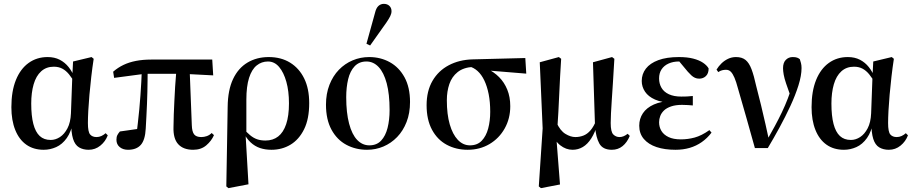

<svg xmlns="http://www.w3.org/2000/svg" viewBox="-20 -764 4730 996"><path d="M207 13Q154 13 116.5 -13.5Q79 -40 59 -90Q39 -140 39 -208Q39 -291 62.5 -349Q86 -407 128.5 -437.5Q171 -468 227 -468Q263 -468 290 -454Q317 -440 336 -416Q355 -392 367 -361H379L370 -330Q354 -359 338 -378.5Q322 -398 303 -408Q284 -418 259 -418Q220 -418 193.5 -394Q167 -370 154.5 -326.5Q142 -283 142 -227Q142 -163 153 -121Q164 -79 186 -58.5Q208 -38 243 -38Q268 -38 291 -53Q314 -68 330 -98.5Q346 -129 348 -176L355 -366L359 -445L455 -468L466 -459Q459 -414 453.5 -366Q448 -318 444 -273Q440 -228 438 -190Q436 -152 436 -126Q436 -80 447.5 -66.5Q459 -53 481 -53Q494 -53 506 -58.5Q518 -64 528 -73L539 -62Q527 -30 500.5 -8.5Q474 13 440 13Q411 13 390 0.5Q369 -12 359 -43.5Q349 -75 349 -132L360 -137Q350 -81 326.5 -48Q303 -15 271.5 -1Q240 13 207 13Z M644 13Q618 13 601 -1Q584 -15 584 -39Q584 -54 589 -63.5Q594 -73 602 -82Q622 -85 641 -87.5Q660 -90 679 -93Q698 -96 716 -98L687 -58Q691 -90 695 -125Q699 -160 702.5 -196Q706 -232 708.5 -268.5Q711 -305 713 -339.5Q715 -374 716 -406H746Q746 -378 745.5 -348.5Q745 -319 744.5 -288Q744 -257 742.5 -225Q741 -193 739.5 -161Q738 -129 736 -97Q733 -38 710.5 -12.5Q688 13 644 13ZM572 -360 567 -392Q591 -413 620 -427Q649 -441 685 -448Q721 -455 764 -455H1081L1086 -373L932 -381H730ZM982 13Q931 13 904.5 -16Q878 -45 880 -105Q880 -138 881.5 -171Q883 -204 884.5 -239.5Q886 -275 888.5 -314.5Q891 -354 895 -401L964 -398L975 -115Q976 -81 987 -67Q998 -53 1024 -53Q1039 -53 1053 -58Q1067 -63 1078 -74L1090 -63Q1077 -33 1050 -10Q1023 13 982 13Z M1154 203 1158 -27 1161 -210Q1162 -297 1189 -354Q1216 -411 1264 -439.5Q1312 -468 1374 -468Q1438 -468 1485 -439Q1532 -410 1558 -357Q1584 -304 1584 -229Q1584 -147 1557.5 -93.5Q1531 -40 1487 -13.5Q1443 13 1388 13Q1356 13 1329 4Q1302 -5 1280 -25.5Q1258 -46 1242 -79L1240 -90L1238 -102Q1259 -78 1277 -63Q1295 -48 1314 -41.5Q1333 -35 1357 -35Q1396 -35 1423 -56Q1450 -77 1464.5 -120Q1479 -163 1479 -228Q1479 -291 1465.5 -339.5Q1452 -388 1428 -416.5Q1404 -445 1370 -445Q1337 -445 1311.5 -424.5Q1286 -404 1272 -360Q1258 -316 1258 -247V-71L1254 -65L1269 192L1165 212Z M1884 13Q1825 13 1776.5 -13Q1728 -39 1699.5 -91.5Q1671 -144 1671 -221Q1671 -278 1689 -324Q1707 -370 1738 -402Q1769 -434 1809.5 -451Q1850 -468 1895 -468Q1954 -468 2002 -441.5Q2050 -415 2078.5 -363Q2107 -311 2107 -235Q2107 -177 2089 -131Q2071 -85 2040 -53Q2009 -21 1969 -4Q1929 13 1884 13ZM1896 -10Q1934 -10 1957 -34.5Q1980 -59 1990.5 -100.5Q2001 -142 2001 -193Q2001 -276 1986 -332Q1971 -388 1944 -416.5Q1917 -445 1881 -445Q1843 -445 1819.5 -420Q1796 -395 1786 -353Q1776 -311 1776 -260Q1776 -179 1791 -122.5Q1806 -66 1833 -38Q1860 -10 1896 -10ZM1881 -537 1925 -696Q1931 -722 1943 -733Q1955 -744 1971 -744Q1989 -744 2000 -733.5Q2011 -723 2011 -706Q2011 -694 2004.5 -680.5Q1998 -667 1985 -648L1900 -528Z M2406 13Q2346 13 2297.5 -13Q2249 -39 2221 -91Q2193 -143 2193 -218Q2193 -292 2223.5 -344.5Q2254 -397 2308 -425.5Q2362 -454 2431 -456L2705 -463L2710 -382L2466 -402L2434 -417Q2384 -414 2354 -390Q2324 -366 2311 -328Q2298 -290 2298 -244Q2298 -171 2313 -119Q2328 -67 2355 -38.5Q2382 -10 2418 -10Q2456 -10 2479 -34Q2502 -58 2512.5 -97.5Q2523 -137 2523 -184Q2523 -235 2515 -275.5Q2507 -316 2492.5 -346.5Q2478 -377 2457.5 -395.5Q2437 -414 2412 -420L2433 -429Q2472 -424 2507 -407.5Q2542 -391 2569 -364Q2596 -337 2611.5 -299Q2627 -261 2627 -213Q2627 -149 2598 -97.5Q2569 -46 2519 -16.5Q2469 13 2406 13Z M2775 203 2795 -98 2780 -441 2879 -468 2891 -459Q2888 -413 2885.5 -366.5Q2883 -320 2881 -274Q2879 -228 2876.5 -182.5Q2874 -137 2871 -94L2864 -76L2885 193L2786 212ZM3154 13Q3107 13 3089 -19.5Q3071 -52 3067 -108L3066 -130L3056 -441L3155 -468L3167 -459Q3163 -387 3159.5 -334Q3156 -281 3153.5 -243Q3151 -205 3149.5 -176.5Q3148 -148 3148 -126Q3148 -80 3161.5 -66.5Q3175 -53 3194 -53Q3205 -53 3215.5 -57.5Q3226 -62 3236 -70L3247 -59Q3233 -25 3209.5 -6Q3186 13 3154 13ZM2950 13Q2916 13 2886 -10.5Q2856 -34 2841 -82L2852 -101L2867 -128Q2886 -86 2913 -69.5Q2940 -53 2965 -53Q2986 -53 3006 -60.5Q3026 -68 3043 -87.5Q3060 -107 3074 -142L3087 -127L3081 -125Q3067 -77 3047.5 -46.5Q3028 -16 3003.5 -1.5Q2979 13 2950 13Z M3484 13Q3428 13 3386 -1Q3344 -15 3320 -43Q3296 -71 3296 -112Q3296 -148 3315 -176.5Q3334 -205 3372 -222Q3410 -239 3468 -241L3464 -231Q3413 -232 3378 -247.5Q3343 -263 3326 -288.5Q3309 -314 3309 -344Q3309 -380 3330.5 -408Q3352 -436 3395 -452Q3438 -468 3502 -468Q3545 -468 3576 -460Q3607 -452 3627 -438.5Q3647 -425 3656 -409Q3656 -383 3642 -369.5Q3628 -356 3607 -356Q3595 -356 3585 -360.5Q3575 -365 3566.5 -373Q3558 -381 3548 -392L3498 -452L3539 -456L3560 -439Q3542 -444 3529 -444.5Q3516 -445 3502 -445Q3472 -445 3448.5 -434.5Q3425 -424 3412 -404.5Q3399 -385 3399 -357Q3399 -330 3411.5 -308.5Q3424 -287 3450 -275Q3476 -263 3514 -263Q3529 -263 3543 -263.5Q3557 -264 3574 -266V-217Q3560 -218 3548 -219Q3536 -220 3518 -220Q3485 -220 3461.5 -212Q3438 -204 3424.5 -191Q3411 -178 3405 -162Q3399 -146 3399 -130Q3399 -105 3411 -85Q3423 -65 3448 -53Q3473 -41 3512 -41Q3548 -41 3583.5 -50.5Q3619 -60 3660 -89L3671 -76Q3649 -47 3620.5 -27Q3592 -7 3558 3Q3524 13 3484 13Z M3896 4Q3874 -74 3852.5 -151Q3831 -228 3808 -306Q3799 -340 3790 -361Q3781 -382 3771 -392Q3761 -402 3746 -402Q3736 -402 3726 -399.5Q3716 -397 3706 -390L3697 -403Q3708 -421 3723 -435.5Q3738 -450 3757 -459Q3776 -468 3798 -468Q3829 -468 3847.5 -453Q3866 -438 3878.5 -405Q3891 -372 3903 -317Q3916 -268 3928 -218Q3940 -168 3951 -119.5Q3962 -71 3972 -24H3951L3959 -37Q3980 -74 3999.5 -110Q4019 -146 4036 -181.5Q4053 -217 4067 -253.5Q4081 -290 4092 -328L4081 -265Q4067 -304 4058 -330.5Q4049 -357 4045.5 -376.5Q4042 -396 4042 -410Q4042 -439 4056.5 -453.5Q4071 -468 4092 -468Q4107 -468 4115 -465Q4123 -462 4129 -457Q4132 -448 4135 -437Q4138 -426 4138 -411Q4138 -372 4122 -321Q4106 -270 4080 -214Q4054 -158 4023.5 -102Q3993 -46 3963 4Z M4358 13Q4305 13 4267.5 -13.5Q4230 -40 4210 -90Q4190 -140 4190 -208Q4190 -291 4213.5 -349Q4237 -407 4279.5 -437.5Q4322 -468 4378 -468Q4414 -468 4441 -454Q4468 -440 4487 -416Q4506 -392 4518 -361H4530L4521 -330Q4505 -359 4489 -378.5Q4473 -398 4454 -408Q4435 -418 4410 -418Q4371 -418 4344.5 -394Q4318 -370 4305.5 -326.5Q4293 -283 4293 -227Q4293 -163 4304 -121Q4315 -79 4337 -58.5Q4359 -38 4394 -38Q4419 -38 4442 -53Q4465 -68 4481 -98.5Q4497 -129 4499 -176L4506 -366L4510 -445L4606 -468L4617 -459Q4610 -414 4604.5 -366Q4599 -318 4595 -273Q4591 -228 4589 -190Q4587 -152 4587 -126Q4587 -80 4598.5 -66.5Q4610 -53 4632 -53Q4645 -53 4657 -58.5Q4669 -64 4679 -73L4690 -62Q4678 -30 4651.5 -8.5Q4625 13 4591 13Q4562 13 4541 0.5Q4520 -12 4510 -43.5Q4500 -75 4500 -132L4511 -137Q4501 -81 4477.5 -48Q4454 -15 4422.5 -1Q4391 13 4358 13Z"/></svg>

Font: Source Serif 4 60pt SemiBold
Style: Regular
Weight: 600
Version: Version 4.004;hotconv 1.0.116;makeotfexe 2.5.65601